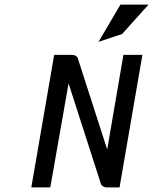

<svg xmlns="http://www.w3.org/2000/svg" viewBox="-20 -820 680 840"><path d="M514 -671 630 -800H507L411 -637ZM421 -17C425 -6 435 0 449 0H503L603 -580H520L449 -166L321 -563C318 -574 308 -580 294 -580H217L117 0H200L280 -455Z"/></svg>

Font: Charger Monospace
Style: Regular
Weight: 400
Designer: Jasper
Foundry: Cannot Into Space Fonts
Version: Version 0.980